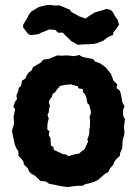

<svg xmlns="http://www.w3.org/2000/svg" viewBox="-20 -738 558 776"><path d="M255 18 237 16 219 13 197 8 179 5 166 -4 143 -7 132 -18 121 -28 105 -37 97 -46 93 -57 77 -73 74 -86 65 -98 55 -107 54 -127 46 -139 40 -153 37 -166 33 -186 28 -209 37 -238 35 -265 37 -276 41 -296 34 -307 40 -325 49 -338 46 -351 54 -371 56 -383 65 -391 69 -412 83 -421 88 -434 97 -446 107 -453 114 -467 133 -478 145 -485 155 -497 182 -501 194 -507 212 -514 229 -513 252 -514 281 -511 300 -516 315 -507 334 -504 356 -499 365 -489 383 -483 396 -474 407 -466 416 -455 428 -440 435 -423 437 -414 454 -397 451 -382 464 -372 468 -360 471 -346 474 -326 483 -309 477 -292 478 -270 485 -256 481 -225 483 -205 482 -192 476 -173 475 -159 474 -139 466 -121 464 -107 452 -97 443 -86 437 -71 425 -58 418 -43 404 -35 390 -23 377 -11 360 -3 345 2 326 6 313 13H294L274 15ZM256 -107 285 -115 301 -118 310 -127 322 -135 329 -151 336 -166 333 -175 337 -185 341 -198V-214L343 -222L344 -247L342 -266L347 -278V-288L341 -314L333 -321L329 -344L323 -358L316 -365L314 -378L297 -381L295 -389L266 -397L243 -395L223 -391L210 -376L202 -364L193 -359L190 -347L182 -337L177 -325L182 -310L179 -300L177 -284L172 -273L177 -260L172 -238L171 -216L180 -207L177 -191L184 -180L185 -166V-151L196 -143L198 -132L222 -121L234 -115L246 -114ZM258 -582 243 -596 234 -606H214L204 -617L179 -619L149 -607L135 -600L106 -596L96 -599L88 -608L73 -628L74 -639L84 -655L90 -665L97 -679L106 -691L134 -708L142 -711L166 -717L184 -718L196 -716H221L245 -706L262 -699L269 -689L283 -682L300 -672L326 -663L341 -674L364 -688L385 -694L411 -702L427 -698L437 -688L444 -674L456 -657L461 -638L449 -620L438 -607L437 -597L416 -588L395 -572L386 -569L371 -563L355 -560L324 -559L294 -557L281 -565L269 -571Z"/></svg>

Font: Winky Rough SemiBold
Style: Regular
Weight: 600
Designer: Simon Atzbach
Foundry: typofactur
Version: Version 1.206; ttfautohint (v1.8.4.7-5d5b)